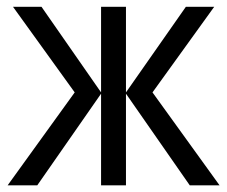

<svg xmlns="http://www.w3.org/2000/svg" viewBox="-20 -556 681 576"><path d="M622.6 -535.6 437.5 -278.8 638.7 0H549.3L357.9 -274.9V0H283.2V-274.9L91.8 0H2.9L204.1 -278.8L19 -535.6H104.5L283.2 -278.8V-535.6H357.9V-278.8L537.6 -535.6Z"/></svg>

Font: Open Sans SemiCondensed
Style: Regular
Weight: 400
Width: 4
Designer: Monotype Design Team
Foundry: Monotype Imaging Inc.
Version: Version 3.000